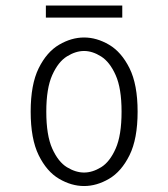

<svg xmlns="http://www.w3.org/2000/svg" viewBox="-20 -644 590 676"><path d="M276 11Q231.5 11 188 -14.5Q144.5 -40 116.2 -97.5Q88 -155 88 -251Q88 -346.5 116.2 -403.8Q144.5 -461 188 -486.5Q231.5 -512 276 -512Q320.5 -512 364 -486.5Q407.5 -461 436 -403.8Q464.5 -346.5 464.5 -251Q464.5 -155 436 -97.5Q407.5 -40 364 -14.5Q320.5 11 276 11ZM276 -36.5Q305.5 -36.5 336 -55.2Q366.5 -74 387.2 -120.8Q408 -167.5 408 -251Q408 -333 387.2 -379.5Q366.5 -426 336 -445.2Q305.5 -464.5 276 -464.5Q246.5 -464.5 215.8 -445.5Q185 -426.5 164 -379.8Q143 -333 143 -251Q143 -167.5 164 -120.8Q185 -74 215.8 -55.2Q246.5 -36.5 276 -36.5ZM141.5 -582V-624.5H410.5V-582Z"/></svg>

Font: Trispace SemiCondensed ExtraLight
Style: Regular
Weight: 200
Width: 4
Designer: Tyler Finck
Foundry: Etcetera Type Company
Version: Version 1.210; ttfautohint (v1.8.3)